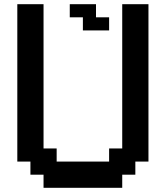

<svg xmlns="http://www.w3.org/2000/svg" viewBox="-20 -1020 790 915"><path d="M375 -875V-937.5H312.5V-1000H437.5V-937.5H500V-875ZM187.5 -125V-187.5H125V-250H62.5V-1000H187.5V-312.5H250V-250H500V-312.5H562.5V-1000H687.5V-250H625V-187.5H562.5V-125Z"/></svg>

Font: Better VCR
Style: Regular
Weight: 400
Designer: artdzyk
Foundry: https://fontstruct.com
Version: Version 1.0